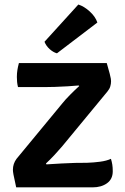

<svg xmlns="http://www.w3.org/2000/svg" viewBox="-20 -827 554 848"><path d="M254.5 -369.5Q267 -385.5 289.5 -408.2Q312 -431 330 -447L327.5 -449.5Q308 -447.5 278.5 -445.8Q249 -444 222.5 -443.2Q196 -442.5 185 -442.5H59.5Q56.5 -454.5 55.5 -465.2Q54.5 -476 54.5 -487Q54.5 -503.5 56.8 -517.5Q59 -531.5 63.5 -548.5H451.5Q460.5 -517.5 464.5 -501.8Q468.5 -486 469.5 -479.5Q470.5 -473 470.5 -468.5Q470.5 -457 467.2 -445.8Q464 -434.5 455 -423.5L254 -180Q241 -164.5 220.8 -142.8Q200.5 -121 183 -105L185 -101Q218.5 -103.5 251.8 -105Q285 -106.5 311.5 -107.5L364 -108Q394 -109 422.2 -112.8Q450.5 -116.5 470 -125.5Q474 -112.5 476 -100Q478 -87.5 478 -70.5Q478 -36 452.8 -17.8Q427.5 0.5 389 0.5H51.5Q42 -42.5 39.5 -56Q37 -69.5 37 -77Q37 -104 53 -125.5ZM326 -807Q351.5 -799 376.5 -776.2Q401.5 -753.5 410 -727.5L231.5 -591.5Q215 -596 199.2 -610.2Q183.5 -624.5 176.5 -642.5Z"/></svg>

Font: Signika SC SemiBold
Style: Regular
Weight: 600
Designer: Anna Giedryś
Foundry: Anna Giedryś
Version: Version 2.000; ttfautohint (v1.8.3) -l 8 -r 50 -G 200 -x 9 -